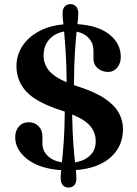

<svg xmlns="http://www.w3.org/2000/svg" viewBox="-20 -810 650 910"><path d="M342 35.5Q342 57 331.8 68Q321.5 79 304.5 79Q289 79 278.2 68Q267.5 57 267.5 34Q267.5 25.5 268.2 16.2Q269 7 270 -3.5Q168 -10.5 110 -55.2Q52 -100 52 -159.5Q52 -190.5 69.5 -210.5Q87 -230.5 117 -230.5Q144 -230.5 162.5 -212.2Q181 -194 181 -163.5V-130Q181 -96 205.5 -71.8Q230 -47.5 273.5 -40.5Q277.5 -77 281.8 -133.5Q286 -190 287 -281Q277 -284.5 266.5 -288Q151 -325.5 104.5 -376.2Q58 -427 58 -496.5Q58 -547.5 85 -590Q112 -632.5 162 -660.2Q212 -688 280.5 -694.5Q278.5 -710 277.5 -723Q276.5 -736 276.5 -747.5Q276.5 -768.5 287 -779.5Q297.5 -790.5 314 -790.5Q329.5 -790.5 340.2 -779.5Q351 -768.5 351 -747Q351 -735.5 350 -723.2Q349 -711 347 -695.5Q445 -689.5 498.8 -646.5Q552.5 -603.5 552.5 -540Q552.5 -509.5 535.2 -489.2Q518 -469 493 -469Q463.5 -469 443.2 -486.5Q423 -504 423 -532V-569.5Q423 -603.5 402 -628Q381 -652.5 343 -660Q339 -621.5 335 -561.5Q331 -501.5 330.5 -406.5Q339 -403.5 348.5 -400.5Q430 -374.5 476.8 -342.8Q523.5 -311 543.2 -274.8Q563 -238.5 563 -198.5Q563 -116.5 504.2 -64.2Q445.5 -12 339.5 -4Q340.5 7 341.2 16.8Q342 26.5 342 35.5ZM186.5 -547Q186.5 -508 210.8 -477Q235 -446 296 -420Q295 -509 291.2 -566Q287.5 -623 284 -660.5Q240 -653 213.2 -622.8Q186.5 -592.5 186.5 -547ZM433.5 -140.5Q434 -179.5 409.5 -210.5Q385 -241.5 322 -267.5Q323.5 -183.5 327.5 -129.8Q331.5 -76 335.5 -40.5Q380.5 -47.5 407.2 -73.5Q434 -99.5 433.5 -140.5Z"/></svg>

Font: Fraunces 9pt S050 SemiBold
Style: Regular
Weight: 600
Version: Version 1.000; ttfautohint (v1.8.3)